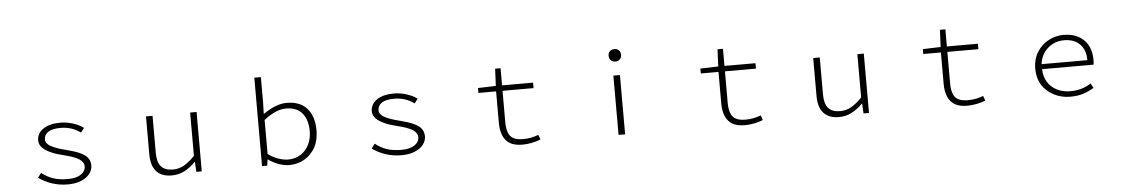

<svg xmlns="http://www.w3.org/2000/svg" viewBox="-38 -1251 10076 1720"><g transform="rotate(-5 5000.0 -391.0)"><path d="M257 -71 288 -112Q335 -74 390 -55Q445 -36 522 -36Q599 -36 640.5 -64.5Q682 -93 682 -135Q682 -175 639.5 -202.5Q597 -230 495 -254Q439 -267 390 -289Q341 -310 314 -339Q287 -368 287 -403Q287 -466 343 -505.5Q399 -545 499 -545Q555 -545 611.5 -527Q668 -509 706 -480L676 -440Q598 -498 497 -498Q421 -498 384.5 -473.5Q348 -449 348 -406Q348 -371 393 -345.5Q438 -320 523 -299Q603 -279 650 -258Q697 -237 719.5 -208.5Q742 -180 742 -139Q742 -99 715.5 -64.5Q689 -30 638.5 -9Q588 12 519 12Q442 12 375.5 -10.5Q309 -33 257 -71Z M1268 -193V-534H1327V-200Q1327 -117 1361.5 -78Q1396 -39 1468 -39Q1520 -39 1565 -63.5Q1610 -88 1665 -144V-534H1723V0H1674L1669 -89H1666Q1618 -40 1566 -13.5Q1514 13 1452 13Q1362 13 1315 -39Q1268 -91 1268 -193Z M2323 -54H2319L2312 0H2265V-795H2324V-566L2321 -463Q2436 -545 2534 -545Q2654 -545 2716.5 -473.5Q2779 -402 2779 -276Q2779 -187 2743 -122Q2706 -58 2645.5 -23Q2585 12 2510 12Q2465 12 2415.5 -5.5Q2366 -23 2323 -54ZM2718 -275Q2718 -376 2669.5 -435.5Q2621 -495 2522 -495Q2434 -495 2324 -410V-104Q2369 -70 2417 -54Q2465 -38 2505 -38Q2566 -38 2614.5 -68Q2663 -98 2690.5 -152Q2718 -206 2718 -275Z M3257 -71 3288 -112Q3335 -74 3390 -55Q3445 -36 3522 -36Q3599 -36 3640.5 -64.5Q3682 -93 3682 -135Q3682 -175 3639.5 -202.5Q3597 -230 3495 -254Q3439 -267 3390 -289Q3341 -310 3314 -339Q3287 -368 3287 -403Q3287 -466 3343 -505.5Q3399 -545 3499 -545Q3555 -545 3611.5 -527Q3668 -509 3706 -480L3676 -440Q3598 -498 3497 -498Q3421 -498 3384.5 -473.5Q3348 -449 3348 -406Q3348 -371 3393 -345.5Q3438 -320 3523 -299Q3603 -279 3650 -258Q3697 -237 3719.5 -208.5Q3742 -180 3742 -139Q3742 -99 3715.5 -64.5Q3689 -30 3638.5 -9Q3588 12 3519 12Q3442 12 3375.5 -10.5Q3309 -33 3257 -71Z M4491 -15Q4412 -65 4412 -202V-484H4253V-528L4414 -533L4421 -687H4470V-533H4749V-484H4470V-198Q4470 -147 4483 -112Q4495 -74 4527 -55.5Q4559 -37 4616 -37Q4655 -37 4688 -43.5Q4721 -50 4755 -63L4770 -20Q4734 -5 4690 3.5Q4646 12 4607 12Q4533 12 4491 -15Z M5471 -533H5530V0H5471ZM5444 -713Q5444 -739 5459.5 -754Q5475 -769 5500 -769Q5525 -769 5540.5 -754Q5556 -739 5556 -713Q5556 -688 5540 -672.5Q5524 -657 5500 -657Q5476 -657 5460 -672.5Q5444 -688 5444 -713Z M6491 -15Q6412 -65 6412 -202V-484H6253V-528L6414 -533L6421 -687H6470V-533H6749V-484H6470V-198Q6470 -147 6483 -112Q6495 -74 6527 -55.5Q6559 -37 6616 -37Q6655 -37 6688 -43.5Q6721 -50 6755 -63L6770 -20Q6734 -5 6690 3.5Q6646 12 6607 12Q6533 12 6491 -15Z M7268 -193V-534H7327V-200Q7327 -117 7361.5 -78Q7396 -39 7468 -39Q7520 -39 7565 -63.5Q7610 -88 7665 -144V-534H7723V0H7674L7669 -89H7666Q7618 -40 7566 -13.5Q7514 13 7452 13Q7362 13 7315 -39Q7268 -91 7268 -193Z M8491 -15Q8412 -65 8412 -202V-484H8253V-528L8414 -533L8421 -687H8470V-533H8749V-484H8470V-198Q8470 -147 8483 -112Q8495 -74 8527 -55.5Q8559 -37 8616 -37Q8655 -37 8688 -43.5Q8721 -50 8755 -63L8770 -20Q8734 -5 8690 3.5Q8646 12 8607 12Q8533 12 8491 -15Z M9388 -22Q9319 -56 9280 -118.5Q9241 -181 9241 -266Q9241 -349 9280 -412.5Q9319 -476 9383 -510.5Q9447 -545 9519 -545Q9634 -545 9701 -479.5Q9768 -414 9768 -299Q9768 -269 9765 -256H9302Q9303 -191 9333 -141.5Q9363 -92 9416 -64.5Q9469 -37 9539 -37Q9644 -37 9724 -91L9746 -49Q9701 -21 9650.5 -4.5Q9600 12 9533 12Q9453 12 9388 -22ZM9520 -497Q9463 -497 9416 -472.5Q9369 -448 9338.5 -403.5Q9308 -359 9301 -301H9713Q9713 -395 9661 -446Q9609 -497 9520 -497Z"/></g></svg>

Font: Merged Yaku Han JP Light
Style: Regular
Weight: 300
Designer: Ryoko NISHIZUKA 西塚涼子 (kana, bopomofo & ideographs); Paul D. Hunt (Latin, Greek & Cyrillic); Sandoll Communications 산돌커뮤니
Foundry: Adobe
Version: Version 2.004